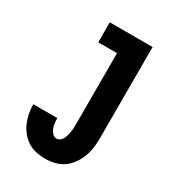

<svg xmlns="http://www.w3.org/2000/svg" viewBox="-180 -838 859 948"><g transform="rotate(30 250.0 -363.5)"><path d="M224 8Q198 8 172.5 2.5Q147 -3 125 -17Q103 -31 86.5 -51.5Q70 -72 60 -95.5Q50 -119 45 -144.5Q40 -170 40 -196H177Q177 -182 178.5 -168Q180 -154 185 -141Q190 -128 200 -117Q210 -106 224 -106Q234 -106 243 -113Q252 -120 257 -130Q262 -140 264.5 -150.5Q267 -161 269 -171.5Q271 -182 271.5 -193Q272 -204 272 -215V-621H165V-735H409V-215Q409 -188 405.5 -160.5Q402 -133 392 -107.5Q382 -82 366 -59Q350 -36 327.5 -20.5Q305 -5 278 1.5Q251 8 224 8Z"/></g></svg>

Font: Iosevka SS18 Heavy
Style: Regular
Weight: 900
Monospace: yes
Designer: Belleve Invis
Foundry: Belleve Invis
Version: Version 25.1.1; ttfautohint (v1.8.4)